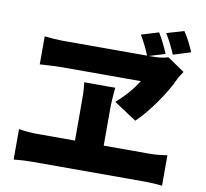

<svg xmlns="http://www.w3.org/2000/svg" viewBox="-94 -971 1187 1106"><g transform="rotate(10 500.0 -418.0)"><path d="M896 -868 795 -838C819 -799 837 -763 854 -722L956 -754C941 -790 920 -833 896 -868ZM932 -635 832 -703C806 -695 777 -691 744 -691H720L812 -719C798 -755 777 -798 754 -835L653 -804C676 -765 693 -730 709 -691H222C188 -691 144 -694 109 -698V-534C109 -534 193 -540 234 -540C308 -540 638 -540 699 -540C673 -497 633 -448 575 -397L707 -310C778 -376 868 -507 904 -589C911 -604 921 -618 932 -635ZM56 -146V32C92 28 131 26 163 26H823C848 26 894 28 924 32V-146C897 -142 862 -137 823 -137H553V-341C553 -380 555 -428 561 -477H379C386 -429 385 -380 385 -342V-137H163C130 -137 90 -140 56 -146Z"/></g></svg>

Font: Noto Sans TC Black
Style: Regular
Weight: 900
Designer: Ryoko NISHIZUKA 西塚涼子 (kana, bopomofo & ideographs); Paul D. Hunt (Latin, Greek & Cyrillic); Sandoll Communications 산돌커뮤니
Foundry: Adobe
Version: Version 2.004;hotconv 1.0.118;makeotfexe 2.5.65603